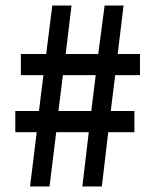

<svg xmlns="http://www.w3.org/2000/svg" viewBox="-20 -670 553 690"><path d="M88 0 112 -195H35V-271H120L136 -400H55V-476H146L168 -650H237L216 -476H333L356 -650H424L403 -476H483V-400H394L378 -271H463V-195H369L346 0H276L299 -195H182L158 0ZM190 -271H308L324 -400H206Z"/></svg>

Font: Source Sans Pro SemiBold
Style: Regular
Weight: 600
Designer: Paul D. Hunt
Foundry: Adobe Systems Incorporated
Version: Version 2.045;hotconv 1.0.109;makeotfexe 2.5.65596